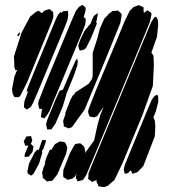

<svg xmlns="http://www.w3.org/2000/svg" viewBox="-20 -544 706 785"><path d="M315 -409 200 -133 183 -91 172 -73 161 -60 153 -63 147 -65 148 -71 151 -93 153 -97 146 -99 140 -100 138 -109 136 -121 138 -131 167 -205 270 -453 290 -499 303 -516 317 -524 330 -513V-502L322 -473V-474L331 -467L330 -459L329 -446ZM592 -452 517 -270 383 52 332 173 323 186 319 192 307 195 298 198 293 189 290 182 291 173 293 165 286 178 277 186 266 189 256 191 239 180 238 172 239 151 266 82 282 53 288 45 297 43 308 42 315 47 324 55 325 60 329 75 327 83 365 30 379 -35 391 -76 404 -108 377 -69 365 -64 354 -66 346 -68 343 -76 340 -87 343 -100 372 -174 462 -390 489 -456 510 -499 526 -515 539 -520 547 -523 557 -519 567 -514V-503L568 -492V-491L576 -497L583 -502L590 -497L599 -491V-483ZM193 -457 91 -208 65 -156 58 -147H44H39L32 -160L29 -179L39 -231L50 -258L43 -257L39 -268L37 -313L68 -410L103 -476L128 -496L138 -500L151 -490L161 -500L172 -504L182 -507L191 -500L197 -495L198 -486V-474ZM472 -450 413 -305 326 -96 274 -24 260 -19 249 -24 241 -27 240 -38 238 -49 241 -59 247 -75V-82L268 -136L280 -158L281 -154L288 -166L334 -196L343 -202L349 -211L356 -221L359 -233V-328L379 -390L380 -395L388 -426L401 -456L408 -470L419 -480L423 -486L440 -499L454 -500L462 -501L471 -493L477 -487V-479ZM239 -419 132 -162 115 -123 106 -107 90 -96 78 -105V-111L80 -131L96 -173L88 -167L92 -182L119 -249L190 -421L208 -465L218 -485L230 -497L231 -490L232 -491L237 -498L251 -499L257 -500L258 -494L259 -483L256 -462ZM371 -435 352 -388 333 -350 326 -342 315 -339 306 -337 304 -342 300 -356 302 -364 308 -381 324 -415 345 -442 350 -446 357 -465 364 -479 380 -491 379 -482 375 -460 373 -454 376 -448ZM609 -275 605 -193 561 -70 480 125 448 192 420 216 405 221 391 219 383 218 380 210 374 198 376 192 365 196 356 200 349 194 340 187 341 181 342 164 359 122 392 43 558 -357 598 -453 611 -473 618 -476 625 -463 627 -445 622 -394 599 -329 602 -324 607 -318 608 -307ZM55 -396 50 -397 52 -402 60 -414 61 -403ZM236 -107 207 -39 195 -22 190 -15H182H173L171 -24L168 -35L174 -56L206 -134L219 -163L224 -173L237 -177L269 -252L289 -296L296 -305L298 -291L296 -276L282 -235L257 -174L251 -159L250 -153ZM613 13 566 135 542 160 532 163 522 167 517 157 514 152 504 163 490 167 489 162 486 149 490 131 508 87 587 -105 601 -137 612 -152 624 -157 627 -146V-127L617 -88L606 -61L608 -63L613 -50L615 -29ZM83 52 79 39 77 34 85 19 88 14 99 13 107 12 109 20 112 31 106 44 111 49 117 55 116 61 113 77 98 96 81 98V87L96 51ZM140 124 118 165 108 174 100 170 93 165 92 156 99 124 122 79 131 69 137 68 140 69 139 68 142 59 149 38 154 28 168 29 166 40 156 68 152 70 153 80ZM169 102 175 88 185 66 189 70 205 45 225 34 238 36 246 38 251 48 255 59 254 67 250 85 215 168 199 189 193 195 177 197 172 198 162 189 155 183 154 172 152 162 158 141 166 122 163 124 164 119Z"/></svg>

Font: Rubik Marker Hatch
Style: Regular
Weight: 400
Designer: Hubert and Fischer, NaN
Foundry: Hubert & Fischer, NaN
Version: Version 2.200